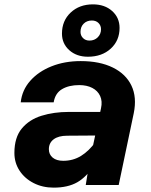

<svg xmlns="http://www.w3.org/2000/svg" viewBox="-20 -848 690 880"><path d="M373 0 389 -100 443 -352Q450 -384 439 -408Q428 -432 403 -445Q378 -458 343 -458Q296 -458 264.5 -439.5Q233 -421 226 -379H75Q81 -435 118.5 -477.5Q156 -520 216 -544Q276 -568 350 -568Q437 -568 497 -538.5Q557 -509 582.5 -455.5Q608 -402 593 -329L524 0ZM226 12Q175 12 134 -9Q93 -30 69.5 -66Q46 -102 46 -147Q46 -218 80 -259Q114 -300 170.5 -317.5Q227 -335 295 -335H454L431 -227L288 -226Q248 -226 226 -209.5Q204 -193 204 -164Q204 -140 221.5 -125.5Q239 -111 270 -111Q315 -111 351.5 -133.5Q388 -156 419 -199L414 -94Q377 -37 334 -12.5Q291 12 226 12ZM383 -588Q331 -588 297.5 -618Q264 -648 264 -694Q264 -753 304 -790.5Q344 -828 406 -828Q460 -828 494 -797.5Q528 -767 528 -720Q528 -662 487.5 -625Q447 -588 383 -588ZM390 -662Q413 -662 428 -677Q443 -692 443 -714Q443 -731 431.5 -742.5Q420 -754 401 -754Q378 -754 363.5 -739.5Q349 -725 349 -702Q349 -685 360.5 -673.5Q372 -662 390 -662Z"/></svg>

Font: Azeret Mono Thin
Style: Bold Italic
Weight: 700
Italic angle: -12°
Version: Version 1.002